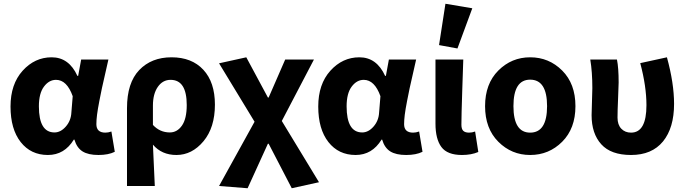

<svg xmlns="http://www.w3.org/2000/svg" viewBox="-20 -813 3651 1022"><path d="M235 12Q144 12 90 -57Q36 -126 36 -246Q36 -365 100.5 -436.5Q165 -508 255 -508Q347 -508 392 -409H396L412 -496H557Q556 -491 541.5 -427.5Q527 -364 522.5 -343.5Q518 -323 509 -276.5Q500 -230 496.5 -202Q493 -174 493 -152Q493 -107 541 -107Q556 -107 573 -113L591 -5Q557 12 504 12Q450 12 419.5 -7Q389 -26 376 -70H373Q323 12 235 12ZM270 -108Q303 -108 330.5 -139.5Q358 -171 360 -215L367 -301Q336 -388 278 -388Q241 -388 214 -352Q187 -316 187 -247Q187 -108 270 -108Z M656 177V-237Q656 -372 721 -440Q786 -508 893 -508Q1001 -508 1062.5 -441.5Q1124 -375 1124 -256Q1124 -134 1063 -61Q1002 12 919 12Q841 12 794 -43Q798 40 804 177ZM884 -108Q923 -108 948.5 -144.5Q974 -181 974 -254Q974 -388 888 -388Q846 -388 820 -350.5Q794 -313 794 -251V-148Q831 -108 884 -108Z M1298 189 1146 177 1335 -165 1146 -476 1291 -508 1406 -294H1410L1498 -496H1651L1480 -169L1678 157L1533 189L1410 -48H1406Z M1873 12Q1782 12 1728 -57Q1674 -126 1674 -246Q1674 -365 1738.5 -436.5Q1803 -508 1893 -508Q1985 -508 2030 -409H2034L2050 -496H2195Q2194 -491 2179.5 -427.5Q2165 -364 2160.5 -343.5Q2156 -323 2147 -276.5Q2138 -230 2134.5 -202Q2131 -174 2131 -152Q2131 -107 2179 -107Q2194 -107 2211 -113L2229 -5Q2195 12 2142 12Q2088 12 2057.5 -7Q2027 -26 2014 -70H2011Q1961 12 1873 12ZM1908 -108Q1941 -108 1968.5 -139.5Q1996 -171 1998 -215L2005 -301Q1974 -388 1916 -388Q1879 -388 1852 -352Q1825 -316 1825 -247Q1825 -108 1908 -108Z M2439 12Q2361 12 2329.5 -30.5Q2298 -73 2298 -155V-496H2446Q2445 -466 2440.5 -331.5Q2436 -197 2436 -149Q2436 -126 2446 -116.5Q2456 -107 2477 -107Q2493 -107 2509 -113L2526 -4Q2489 12 2439 12ZM2317 -573 2351 -793 2494 -769 2415 -555Z M2802 12Q2703 12 2632.5 -58.5Q2562 -129 2562 -248Q2562 -367 2632.5 -437.5Q2703 -508 2802 -508Q2902 -508 2972.5 -437.5Q3043 -367 3043 -248Q3043 -129 2972.5 -58.5Q2902 12 2802 12ZM2802 -107Q2892 -107 2892 -248Q2892 -389 2802 -389Q2713 -389 2713 -248Q2713 -107 2802 -107Z M3339 12Q3232 12 3180.5 -45Q3129 -102 3129 -200Q3129 -223 3131 -271.5Q3133 -320 3133 -344Q3133 -430 3122 -496H3264Q3273 -452 3273 -374Q3273 -356 3270 -289.5Q3267 -223 3267 -187Q3267 -149 3287 -128Q3307 -107 3339 -107Q3421 -107 3421 -253Q3421 -353 3388 -477L3530 -508Q3568 -370 3568 -260Q3568 -132 3509 -60Q3450 12 3339 12Z"/></svg>

Font: Toshiba Sans
Style: Bold
Weight: 700
Designer: Paul D. Hunt
Foundry: Toshiba Corporation
Version: Version 2.020;PS 2.0;hotconv 1.0.86;makeotf.lib2.5.63406